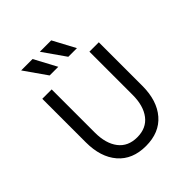

<svg xmlns="http://www.w3.org/2000/svg" viewBox="-246 -1094 1273 1273"><g transform="rotate(-45 390.0 -458.0)"><path d="M125 -288V-696H213V-291Q213 -189 258.5 -129.5Q304 -70 390 -70Q476 -70 521.5 -129.5Q567 -189 567 -291V-696H655V-288Q655 -149 585.5 -68.5Q516 12 390 12Q264 12 194.5 -68.5Q125 -149 125 -288ZM159 -928H266L350 -771H269ZM334 -928H441L525 -771H444Z"/></g></svg>

Font: Amiko
Style: Regular
Weight: 400
Designer: Pablo Impallari, Rodrigo Fuenzalida, Andres Torresi
Foundry: Impallari Type
Version: Version 1.001; ttfautohint (v1.3)